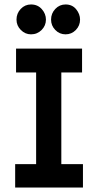

<svg xmlns="http://www.w3.org/2000/svg" viewBox="-20 -841 440 861"><path d="M48 0V-105H142V-516H52V-623H348V-516H255V-105H352V0ZM119 -687Q93 -687 73.5 -706.5Q54 -726 54 -753Q54 -781 73 -801Q92 -821 119 -821Q149 -821 167.5 -800Q186 -779 186 -753Q186 -726 166.5 -706.5Q147 -687 119 -687ZM274 -687Q247 -687 228 -706.5Q209 -726 209 -753Q209 -781 228 -801Q247 -821 274 -821Q304 -821 321.5 -799.5Q339 -778 339 -753Q339 -726 320 -706.5Q301 -687 274 -687Z"/></svg>

Font: Inconsolata Condensed Black
Style: Regular
Weight: 900
Width: 3
Monospace: yes
Designer: Raph Levien, Cyreal, Brenton Simpson
Foundry: Raph Levien, Cyreal, Google
Version: Version 3.001; ttfautohint (v1.8.2.53-6de2)